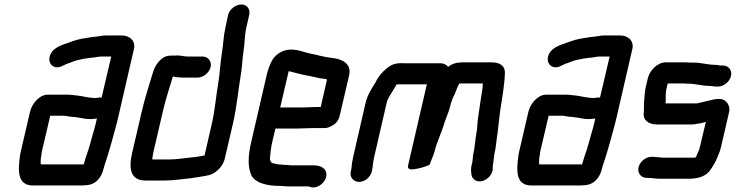

<svg xmlns="http://www.w3.org/2000/svg" viewBox="-20 -775 3280 856"><path d="M165 -86C165 -91 166 -96 167 -101L204 -259H261C265 -259 269 -259 274 -258L292 -255C299 -254 305 -254 314 -253C338 -251 356 -244 381 -244C392 -244 403 -245 412 -247C408 -230 405 -214 400 -198C387 -156 378 -114 364 -78L356 -52C355 -49 355 -45 353 -42H162C160 -55 162 -71 165 -86ZM404 -338C378 -338 350 -346 326 -349L306 -351C298 -352 290 -353 281 -353H195C182 -353 171 -350 159 -342C137 -327 120 -304 113 -273L73 -101C71 -94 70 -86 69 -79C60 -13 57 52 128 52H338C345 52 352 52 357 51C405 51 432 20 443 -27C444 -32 445 -37 448 -44C459 -78 467 -102 477 -139C486 -174 499 -216 507 -252L577 -556C586 -593 558 -617 522 -617H452C439 -617 423 -613 411 -612L391 -610C360 -605 329 -601 303 -591C268 -577 223 -570 205 -533C192 -505 205 -481 226 -476C245 -471 261 -483 277 -490C295 -495 315 -506 335 -509C352 -513 365 -515 382 -517L401 -519C410 -520 421 -523 431 -523H476L433 -340C421 -342 415 -338 404 -338Z M883 -523H819C799 -523 786 -528 767 -528C764 -527 760 -527 755 -527H740C725 -527 711 -522 700 -512C675 -491 666 -468 656 -433C641 -383 626 -337 613 -282L569 -93C553 -23 561 30 630 30H710C754 30 793 23 835 19C861 14 887 12 911 6C942 -2 974 -32 982 -67L1019 -226C1037 -305 1042 -375 1055 -450C1060 -484 1061 -517 1066 -550C1072 -586 1070 -615 1078 -651L1091 -708C1097 -733 1082 -755 1056 -755C1030 -755 1003 -733 997 -708L985 -652C976 -613 976 -580 970 -543C962 -497 961 -452 953 -404C943 -347 939 -288 925 -226L892 -82C868 -77 848 -74 823 -72C792 -69 765 -64 732 -64H660C659 -65 659 -66 659 -67C659 -71 660 -75 661 -80C661 -84 662 -88 663 -93L707 -282C719 -334 734 -378 748 -425C749 -428 749 -431 751 -434C762 -431 782 -429 797 -429H861C886 -429 913 -451 919 -476C925 -501 908 -523 883 -523Z M1330 -296H1236C1234 -296 1232 -296 1229 -295L1265 -449C1265 -451 1266 -454 1268 -458C1279 -454 1290 -453 1302 -449C1337 -439 1372 -435 1407 -426L1424 -424L1438 -421L1410 -298H1393C1380 -298 1345 -296 1330 -296ZM1371 -204H1425C1436 -203 1450 -208 1465 -217C1480 -226 1490 -240 1494 -257L1537 -441C1547 -491 1507 -512 1459 -517L1443 -519L1428 -522C1409 -525 1388 -532 1368 -535C1338 -541 1312 -554 1277 -554C1240 -554 1207 -532 1192 -504C1185 -491 1175 -465 1171 -449L1100 -142C1085 -78 1084 -27 1102 9C1121 42 1172 54 1231 54C1241 54 1250 56 1261 56H1353C1358 56 1360 58 1364 59C1402 70 1446 26 1433 -10C1426 -29 1404 -38 1375 -38H1275C1268 -39 1260 -40 1252 -40C1248 -40 1243 -40 1237 -41C1220 -41 1208 -45 1194 -48C1187 -51 1181 -63 1184 -74C1186 -95 1188 -118 1194 -143L1208 -202H1309C1324 -202 1357 -204 1371 -204Z M1638 -11 1639 -18C1643 -37 1643 -51 1647 -70L1704 -317C1710 -342 1728 -362 1739 -383L1746 -395C1746 -397 1749 -398 1750 -399H1883L1799 -36C1796 -23 1808 -18 1822 -20C1847 -23 1875 -31 1895 -40C1902 -60 1911 -78 1917 -98C1928 -145 1949 -183 1962 -229C1969 -251 1978 -269 1984 -290C1990 -316 1997 -337 2008 -357C2015 -374 2019 -388 2028 -403H2133C2133 -402 2132 -397 2132 -396C2132 -393 2132 -387 2131 -380C2124 -335 2116 -285 2110 -240C2108 -225 2108 -199 2104 -182C2098 -148 2097 -116 2089 -83C2088 -75 2088 -68 2087 -61C2086 -58 2086 -55 2086 -52L2083 -41C2081 -34 2080 -25 2080 -15L2081 -4C2081 9 2086 19 2095 26C2126 49 2176 16 2177 -24V-35C2177 -38 2178 -40 2178 -42C2179 -47 2180 -52 2180 -57C2182 -67 2182 -77 2184 -87C2192 -121 2193 -152 2199 -187C2203 -215 2205 -247 2209 -274C2218 -335 2230 -398 2231 -452C2231 -482 2208 -497 2172 -497H2041C2017 -497 1995 -491 1978 -477C1969 -488 1957 -493 1943 -493H1781C1747 -495 1727 -489 1705 -471C1685 -455 1667 -435 1655 -409C1638 -382 1619 -354 1610 -317L1554 -73C1550 -55 1548 -39 1547 -25L1544 -11C1538 14 1555 36 1581 36C1607 36 1632 14 1638 -11Z M2387 -86C2387 -91 2388 -96 2389 -101L2426 -259H2483C2487 -259 2491 -259 2496 -258L2514 -255C2521 -254 2527 -254 2536 -253C2560 -251 2578 -244 2603 -244C2614 -244 2625 -245 2634 -247C2630 -230 2627 -214 2622 -198C2609 -156 2600 -114 2586 -78L2578 -52C2577 -49 2577 -45 2575 -42H2384C2382 -55 2384 -71 2387 -86ZM2626 -338C2600 -338 2572 -346 2548 -349L2528 -351C2520 -352 2512 -353 2503 -353H2417C2404 -353 2393 -350 2381 -342C2359 -327 2342 -304 2335 -273L2295 -101C2293 -94 2292 -86 2291 -79C2282 -13 2279 52 2350 52H2560C2567 52 2574 52 2579 51C2627 51 2654 20 2665 -27C2666 -32 2667 -37 2670 -44C2681 -78 2689 -102 2699 -139C2708 -174 2721 -216 2729 -252L2799 -556C2808 -593 2780 -617 2744 -617H2674C2661 -617 2645 -613 2633 -612L2613 -610C2582 -605 2551 -601 2525 -591C2490 -577 2445 -570 2427 -533C2414 -505 2427 -481 2448 -476C2467 -471 2483 -483 2499 -490C2517 -495 2537 -506 2557 -509C2574 -513 2587 -515 2604 -517L2623 -519C2632 -520 2643 -523 2653 -523H2698L2655 -340C2643 -342 2637 -338 2626 -338Z M3203 -483H3190C3182 -485 3175 -486 3168 -486C3135 -486 3107 -496 3073 -496H3053C3046 -497 3039 -497 3033 -497H2948C2910 -497 2876 -460 2868 -425L2858 -383C2854 -364 2854 -343 2852 -326C2850 -310 2852 -288 2850 -272C2846 -238 2873 -220 2911 -220H3062C3071 -220 3079 -221 3087 -223L3100 -225C3107 -226 3115 -228 3125 -231C3125 -232 3126 -232 3127 -232L3100 -118C3097 -103 3089 -92 3084 -77L3081 -73C3077 -72 3073 -72 3068 -72H2943C2938 -72 2932 -72 2927 -73C2915 -73 2902 -76 2892 -76H2886C2861 -77 2833 -55 2827 -30C2821 -4 2837 17 2862 18H2868C2885 18 2903 22 2921 22H3046C3092 22 3127 13 3149 -20C3157 -32 3166 -46 3172 -59C3180 -78 3189 -96 3194 -118L3231 -277C3237 -305 3217 -334 3188 -334C3179 -334 3171 -333 3164 -332C3138 -326 3112 -320 3087 -314H2947L2948 -326C2948 -344 2947 -363 2952 -383L2957 -403H3028C3035 -402 3042 -402 3049 -402C3080 -402 3111 -392 3142 -392C3152 -392 3165 -389 3175 -389H3181C3206 -389 3233 -410 3239 -436C3245 -462 3228 -483 3203 -483Z"/></svg>

Font: Electronic
Style: ExBlkIt
Weight: 900
Version: Version 1.011